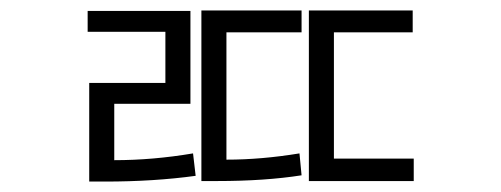

<svg xmlns="http://www.w3.org/2000/svg" viewBox="-20 -755 960 368"><path d="M199 -556V-448Q273 -448 350 -461L355 -418Q275 -407 181 -407H151V-596H297V-694H148V-734H345V-556ZM366 -735H558V-693H414V-449Q481 -449 554 -461L558 -419Q488 -408 396 -408H366ZM620 -451H773V-408H572V-735H771V-693H620Z"/></svg>

Font: Noto Sans Korean Light
Style: Regular
Weight: 300
Designer: Ryoko NISHIZUKA  (kana & ideographs); Paul D. Hunt (Latin, Greek & Cyrillic); Wenlong ZHANG  (bopomofo); Sandoll Communi
Foundry: Adobe Systems Incorporated
Version: Version 1.000;PS 1;hotconv 1.0.78;makeotf.lib2.5.61930